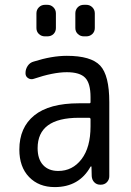

<svg xmlns="http://www.w3.org/2000/svg" viewBox="-20 -760 540 790"><path d="M304.7 -275.4Q134.8 -275.4 134.8 -150.4Q134.8 -105.5 157.2 -81.1Q179.7 -56.6 219.7 -56.6Q278.3 -56.6 315.4 -105Q352.5 -153.3 352.5 -240.2V-269.5Q352.5 -274.4 347.7 -275.4ZM205.1 9.8Q139.6 9.8 99.6 -31.7Q59.6 -73.2 59.6 -144.5Q59.6 -235.4 121.1 -285.2Q182.6 -335 304.7 -335H347.7Q352.5 -335 352.5 -339.8V-360.4Q352.5 -417 330.6 -439.9Q308.6 -462.9 254.9 -462.9Q199.2 -462.9 118.2 -435.5Q106.4 -431.6 95.7 -438.5Q85 -445.3 85 -458V-460Q85 -475.6 94.2 -489.3Q103.5 -502.9 119.1 -506.8Q193.4 -530.3 254.9 -530.3Q354.5 -530.3 392.1 -490.2Q429.7 -450.2 429.7 -339.8V-35.2Q429.7 -20.5 419.9 -10.3Q410.2 0 394.5 0H392.6Q377.9 0 368.2 -9.8Q358.4 -19.5 357.4 -35.2L356.4 -74.2Q356.4 -75.2 355.5 -75.2Q353.5 -75.2 352.5 -74.2Q305.7 9.8 205.1 9.8ZM335 -740.2Q349.6 -740.2 359.9 -730Q370.1 -719.7 370.1 -705.1V-644.5Q370.1 -629.9 359.9 -620.1Q349.6 -610.4 335 -610.4H325.2Q310.5 -610.4 300.3 -620.1Q290 -629.9 290 -644.5V-705.1Q290 -719.7 299.8 -730Q309.6 -740.2 325.2 -740.2ZM165 -740.2H174.8Q189.5 -740.2 199.7 -730Q210 -719.7 210 -705.1V-644.5Q210 -629.9 200.2 -620.1Q190.4 -610.4 174.8 -610.4H165Q150.4 -610.4 140.1 -620.1Q129.9 -629.9 129.9 -644.5V-705.1Q129.9 -719.7 140.1 -730Q150.4 -740.2 165 -740.2Z"/></svg>

Font: Rounded-L Mgen+ 2m regular
Style: Regular
Weight: 400
Designer: [Source Han Sans]
Ryoko NISHIZUKA  (kana & ideographs); Paul D. Hunt (Latin, Greek & Cyrillic); Wenlong ZHANG  (bopomofo
Version: Version 1.059.20150602